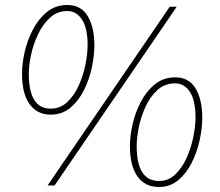

<svg xmlns="http://www.w3.org/2000/svg" viewBox="-20 -741 880 767"><path d="M182 -283Q129 -283 98.5 -324.5Q68 -366 68 -447Q68 -486 78.5 -533Q89 -580 111.5 -623Q134 -666 168 -693.5Q202 -721 249 -721Q304 -721 330.5 -676.5Q357 -632 357 -560Q357 -520 347 -472Q337 -424 315.5 -381Q294 -338 261 -310.5Q228 -283 182 -283ZM170 0 658 -714H686L198 0ZM182 -307Q221 -307 249 -333.5Q277 -360 295 -400.5Q313 -441 321.5 -484Q330 -527 330 -560Q330 -629 307.5 -663Q285 -697 249 -697Q209 -697 180 -670.5Q151 -644 132 -604Q113 -564 104 -521.5Q95 -479 95 -447Q95 -307 182 -307ZM615 6Q559 6 529 -36.5Q499 -79 499 -158Q499 -197 509.5 -244Q520 -291 542.5 -334Q565 -377 599 -404.5Q633 -432 680 -432Q735 -432 761.5 -387.5Q788 -343 788 -271Q788 -231 778 -183Q768 -135 746.5 -92Q725 -49 692.5 -21.5Q660 6 615 6ZM615 -18Q653 -18 680.5 -44.5Q708 -71 726 -111.5Q744 -152 752.5 -195Q761 -238 761 -271Q761 -340 738.5 -374Q716 -408 680 -408Q638 -408 609 -381.5Q580 -355 561.5 -315Q543 -275 534.5 -232.5Q526 -190 526 -158Q526 -18 615 -18Z"/></svg>

Font: Noto Serif Tamil Thin
Style: Italic
Weight: 100
Italic angle: -12°
Designer: Indian Type Foundry, Tom Grace, and the Monotype Design Team
Foundry: Monotype Imaging Inc.
Version: Version 2.003; ttfautohint (v1.8.4.7-5d5b)